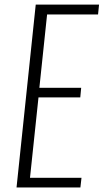

<svg xmlns="http://www.w3.org/2000/svg" viewBox="-20 -830 458 850"><path d="M53.2 0 138.2 -809.6H418.5L414.1 -766.1H188.5L154.3 -441.4H339.4L335.4 -398.9H150.4L112.8 -43H340.8L335.9 0Z"/></svg>

Font: Oswald
Style: Extra-Light
Weight: 200
Designer: Vernon Adams
Foundry: Vernon Adams
Version: 3.0; ttfautohint (v0.94.23-7a4d-dirty) -l 8 -r 50 -G 200 -x 